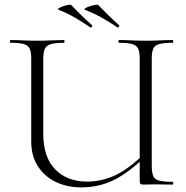

<svg xmlns="http://www.w3.org/2000/svg" viewBox="-20 -798 804 830"><path d="M584 -542Q584 -571 578 -586Q572 -601 553 -607Q534 -613 495 -613Q492 -613 492 -619Q492 -625 495 -625Q518 -625 547.5 -623.5Q577 -622 611 -622Q643 -622 673 -623.5Q703 -625 726 -625Q729 -625 729 -619Q729 -613 726 -613Q688 -613 668.5 -607.5Q649 -602 642.5 -587.5Q636 -573 636 -544V-81Q636 -52 642.5 -37Q649 -22 668.5 -17Q688 -12 726 -12Q729 -12 729 -6Q729 0 726 0Q707 0 688.5 -0.5Q670 -1 649 -1Q635 -1 625 -0.5Q615 0 602 0Q590 0 587 -3Q584 -6 584 -19ZM618 -131Q542 -55 475.5 -21.5Q409 12 332 12Q269 12 220 -12Q171 -36 143 -80.5Q115 -125 115 -186V-544Q115 -573 108.5 -587.5Q102 -602 83 -607.5Q64 -613 26 -613Q23 -613 23 -619Q23 -625 26 -625Q49 -625 78.5 -623.5Q108 -622 140 -622Q175 -622 204.5 -623.5Q234 -625 256 -625Q259 -625 259 -619Q259 -613 256 -613Q218 -613 199 -607Q180 -601 173.5 -586Q167 -571 167 -542V-221Q167 -118 219 -65.5Q271 -13 356 -13Q419 -13 477.5 -40Q536 -67 609 -138ZM487 -680Q491 -677 494 -682Q497 -687 495 -689Q469 -712 447.5 -733Q426 -754 405 -776Q402 -779 391 -777Q380 -775 368 -771Q356 -767 349 -762.5Q342 -758 347 -756Q389 -739 421 -721Q453 -703 487 -680ZM370 -680Q374 -677 377 -682Q380 -687 378 -689Q352 -712 330.5 -733Q309 -754 288 -776Q285 -779 275 -777Q265 -775 253 -771Q241 -767 234.5 -762.5Q228 -758 233 -756Q273 -740 304.5 -721.5Q336 -703 370 -680Z"/></svg>

Font: Cormorant Infant Light
Style: Regular
Weight: 300
Designer: Christian Thalmann (Catharsis Fonts)
Foundry: Catharsis Fonts
Version: Version 4.001